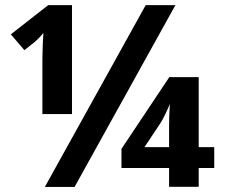

<svg xmlns="http://www.w3.org/2000/svg" viewBox="-20 -734 921 754"><path d="M262.7 -286.1H146.5V-503.9L147.9 -558.6L150.4 -605Q137.2 -587.4 113.8 -566.9L75.7 -537.1L22.5 -599.1L169.4 -713.9H262.7ZM668.9 -713.9 272.9 0H156.2L552.2 -713.9ZM644 -156.2V-236.3Q644 -278.3 647 -326.2Q642.6 -313.5 629.9 -287.1Q617.2 -260.7 609.4 -249.5L547.4 -156.2ZM821.3 -74.2H760.3V-0.5H644V-74.2H457V-149.4L645 -431.2H760.3V-156.2H821.3Z"/></svg>

Font: OpenSans-Bold
Style: Bold
Weight: 700
Foundry: Ascender Corporation
Version: Version 1.10